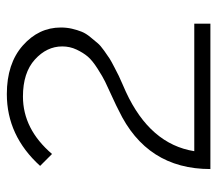

<svg xmlns="http://www.w3.org/2000/svg" viewBox="-56 -564 621 548"><g transform="rotate(-90 254.0 -290.5)"><path d="M45 0Q45 -182 213 -262Q222 -267 251.5 -280.5Q281 -294 294.5 -300.5Q308 -307 331.5 -322Q355 -337 366 -350Q377 -363 386 -382Q395 -401 395 -423Q395 -467 357.5 -501Q320 -535 252 -535Q159 -535 88 -452L54 -486Q140 -581 259 -581Q346 -581 397.5 -535.5Q449 -490 449 -427Q449 -410 445.5 -395Q442 -380 437 -367.5Q432 -355 421.5 -342.5Q411 -330 404.5 -322Q398 -314 382.5 -303Q367 -292 360 -287.5Q353 -283 334.5 -273.5Q316 -264 311 -261.5Q306 -259 286.5 -250.5Q267 -242 265 -241Q116 -172 96 -46H460V0Z"/></g></svg>

Font: Raleway-v4020 Light
Style: Regular
Weight: 300
Designer: Matt McInerney, Pablo Impallari, Rodrigo Fuenzalida
Foundry: Matt McInerney, Pablo Impallari, Rodrigo Fuenzalida
Version: Version 4.020;PS 004.020;hotconv 1.0.88;makeotf.lib2.5.64775